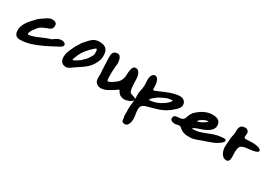

<svg xmlns="http://www.w3.org/2000/svg" viewBox="7 -1164 2656 1891"><g transform="rotate(30 1334.5 -218.5)"><path d="M117 -219C116 -220 116 -222 116 -224C116 -243 132 -268 144 -284C153 -295 177 -329 191 -336C209 -345 225 -355 244 -362C286 -376 309 -382 309 -428C309 -457 281 -466 257 -466C223 -466 202 -448 175 -430C156 -417 135 -404 119 -388V-387C112 -382 109 -376 103 -370C62 -329 11 -270 11 -208C11 -161 28 -133 78 -133C118 -133 157 -140 195 -152C273 -176 345 -213 417 -252C431 -260 484 -280 484 -305C484 -324 458 -335 442 -335C403 -335 385 -321 352 -297C342 -290 324 -287 313 -283C266 -266 221 -242 174 -227C163 -223 137 -217 125 -217C122 -217 119 -218 117 -219Z M870 -407C870 -477 839 -508 766 -508C707 -508 680 -475 643 -434C631 -421 615 -404 608 -387C608 -386 589 -357 586 -352C563 -307 534 -255 534 -204C534 -158 554 -126 604 -126C631 -126 654 -149 675 -163C750 -214 815 -246 852 -330C866 -362 870 -372 870 -407ZM625 -220V-227C625 -234 629 -238 631 -245C653 -308 679 -348 727 -394C737 -404 761 -430 775 -434C790 -424 785 -398 786 -383C787 -362 752 -311 736 -295C734 -290 727 -286 723 -283C715 -276 709 -267 701 -261C690 -253 640 -218 632 -221C630 -220 629 -220 627 -220Z M995 -495H994C991 -496 987 -497 984 -497C935 -497 924 -471 924 -426C924 -398 927 -371 927 -343C927 -321 930 -300 930 -278C930 -267 933 -256 933 -245C933 -226 932 -207 932 -188C932 -146 963 -117 1005 -117C1054 -117 1107 -154 1147 -180C1156 -186 1161 -193 1172 -196C1182 -194 1190 -137 1262 -137C1284 -137 1352 -158 1352 -188C1352 -210 1301 -210 1286 -225H1285C1266 -244 1265 -337 1265 -364C1265 -401 1254 -463 1206 -463C1153 -463 1165 -364 1159 -334C1155 -317 1150 -301 1141 -286C1130 -267 1106 -249 1088 -237C1076 -229 1047 -210 1031 -210C1023 -210 1021 -249 1021 -258V-308C1021 -334 1024 -361 1026 -387C1026 -393 1029 -398 1029 -404C1029 -432 1024 -480 995 -495Z M1388 71C1427 71 1437 14 1437 -16C1437 -49 1426 -82 1426 -116C1426 -171 1454 -178 1499 -191C1535 -202 1572 -210 1607 -222C1664 -242 1703 -266 1748 -308C1768 -326 1791 -348 1791 -377C1791 -417 1761 -440 1723 -440C1628 -440 1491 -359 1467 -359C1456 -359 1459 -371 1459 -378C1459 -412 1455 -494 1408 -494C1375 -494 1363 -451 1363 -425C1363 -403 1366 -382 1366 -360C1366 -335 1362 -308 1355 -284C1348 -261 1352 -231 1352 -207C1352 -161 1342 -116 1342 -69C1342 -62 1344 -55 1344 -48C1344 -28 1340 -7 1346 13C1355 40 1339 71 1388 71ZM1475 -258C1479 -273 1486 -276 1495 -285C1499 -286 1528 -311 1529 -312C1543 -323 1560 -330 1576 -338C1611 -356 1637 -366 1675 -366H1678L1682 -363C1678 -352 1658 -333 1649 -325C1603 -286 1546 -260 1486 -255C1484 -255 1475 -255 1475 -258Z M1759 -209C1759 -185 1794 -178 1813 -178C1831 -178 1846 -186 1863 -186C1877 -186 1893 -166 1906 -158C1916 -152 1925 -148 1936 -144C1960 -135 1988 -137 2013 -137C2050 -137 2096 -158 2132 -171C2196 -194 2262 -209 2313 -256C2320 -263 2329 -271 2329 -282C2329 -294 2314 -299 2304 -298C2277 -296 2251 -293 2225 -287C2147 -268 2078 -221 1995 -221C1993 -221 1985 -222 1983 -223V-226C1994 -233 2002 -240 2016 -245C2067 -264 2185 -292 2185 -370C2185 -428 2142 -443 2090 -443C2022 -443 1963 -405 1916 -360C1906 -350 1898 -333 1892 -322C1881 -303 1882 -280 1863 -264C1830 -236 1759 -272 1759 -209ZM1988 -311C2006 -338 2055 -365 2086 -365L2088 -362C2076 -344 2017 -310 1994 -310C1992 -310 1990 -310 1988 -311Z M2430 -120C2477 -120 2464 -187 2464 -217C2464 -296 2470 -315 2551 -326C2563 -328 2669 -333 2669 -363C2669 -395 2593 -400 2574 -400C2548 -400 2522 -398 2496 -397C2488 -397 2479 -400 2474 -405V-410C2474 -424 2477 -438 2477 -452C2477 -475 2459 -493 2436 -493C2372 -493 2371 -452 2371 -395C2371 -371 2359 -348 2359 -324C2359 -293 2353 -262 2353 -231C2353 -185 2376 -120 2430 -120Z"/></g></svg>

Font: ChillLongCangKaiShu Bold
Style: Regular
Weight: 700
Version: Version 3.500;Glyphs 3.1.1 (3135)